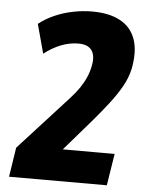

<svg xmlns="http://www.w3.org/2000/svg" viewBox="-52 -758 602 800"><g transform="rotate(5 249.0 -358.0)"><path d="M16 0 35 -123 242 -350Q264 -374 279.5 -397Q295 -420 305 -443.5Q315 -467 319 -489Q328 -532 312 -555Q296 -578 256 -578Q219 -578 182.5 -563.5Q146 -549 113 -523L80 -645Q109 -668 145.5 -684Q182 -700 222.5 -708Q263 -716 301 -716Q374 -716 420 -690.5Q466 -665 483 -615.5Q500 -566 486 -493Q477 -453 456.5 -417Q436 -381 407.5 -344Q379 -307 345 -267L217 -119L209 -133H446L425 0Z"/></g></svg>

Font: Nunito Sans 10pt Condensed Black
Style: Italic
Weight: 900
Width: 3
Italic angle: -9°
Designer: Vernon Adams
Foundry: Vernon Adams
Version: Version 3.101;gftools[0.9.27]